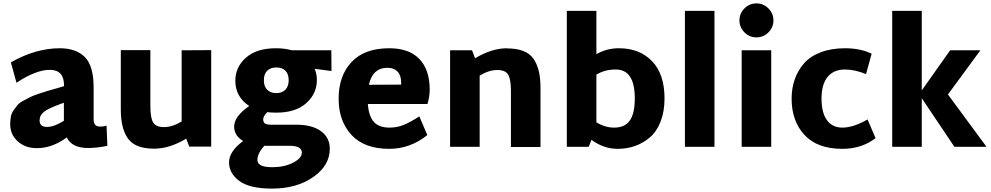

<svg xmlns="http://www.w3.org/2000/svg" viewBox="-20 -864 5831 1130"><path d="M607 -124 612 -6Q559 6 504 7Q404 9 373 -55Q287 8 197 8Q128 8 84 -32.5Q40 -73 40 -132Q40 -157 44 -177.5Q48 -198 60 -215Q72 -232 82.5 -245Q93 -258 116 -270.5Q139 -283 155.5 -291.5Q172 -300 206 -311.5Q240 -323 262 -329.5Q284 -336 327 -348L357 -357V-361Q357 -453 273 -453Q192 -453 77 -377L44 -497Q190 -580 332 -580Q428 -580 479.5 -528Q531 -476 531 -350V-160Q531 -119 569 -119Q588 -119 607 -124ZM213 -155Q213 -117 257 -117Q299 -117 356 -153V-259L341 -254Q266 -227 239.5 -206.5Q213 -186 213 -155Z M1049 -568 1223 -569V-1H1094L1076 -48Q978 11 887 11Q776 11 733.5 -48Q691 -107 691 -218V-569H865V-240Q865 -170 881.5 -143Q898 -116 945 -116Q995 -116 1049 -149Z M1930 -568 1931 -446 1832 -459Q1845 -429 1845 -393Q1845 -313 1782.5 -257Q1720 -201 1606 -201Q1577 -201 1553 -204Q1529 -180 1529 -162Q1529 -145 1539 -137.5Q1549 -130 1576 -130H1725Q1817 -130 1869 -92Q1921 -54 1921 11Q1921 110 1823.5 178Q1726 246 1581 246Q1449 246 1388.5 201Q1328 156 1328 92Q1328 27 1411 -34Q1358 -66 1358 -119Q1358 -179 1447 -240Q1365 -294 1365 -389Q1365 -469 1427.5 -524.5Q1490 -580 1604 -580Q1657 -580 1697 -568ZM1606 -467Q1573 -467 1553 -448Q1533 -429 1533 -392Q1533 -355 1553 -335.5Q1573 -316 1606 -316Q1639 -316 1659 -335.5Q1679 -355 1679 -392Q1679 -429 1659.5 -448Q1640 -467 1606 -467ZM1756 36H1757Q1757 -6 1685 -6H1548H1536Q1495 38 1495 78Q1495 120 1582 120Q1654 120 1705 93.5Q1756 67 1756 36Z M2145 -252Q2150 -181 2180 -147Q2210 -113 2272 -113Q2318 -113 2357.5 -129.5Q2397 -146 2448 -179L2495 -69Q2394 12 2271 12Q2124 12 2048.5 -70Q1973 -152 1973 -283Q1973 -418 2049 -499Q2125 -580 2271 -580Q2387 -580 2447.5 -517.5Q2508 -455 2509 -340Q2509 -295 2496 -252ZM2151 -365 2341 -366V-381Q2340 -422 2319 -443.5Q2298 -465 2261 -465Q2173 -465 2151 -365Z M2965 -580V-579Q3076 -579 3118.5 -520Q3161 -461 3161 -350V1H2987V-328Q2987 -398 2970.5 -425Q2954 -452 2907 -452Q2857 -452 2803 -419V0H2629V-568H2758L2776 -521Q2874 -580 2965 -580Z M3623 -580Q3744 -580 3817.5 -504Q3891 -428 3891 -285Q3891 -208 3868 -149Q3845 -90 3805.5 -56Q3766 -22 3718 -5Q3670 12 3615 12Q3533 12 3461 -41L3445 0H3316V-800H3490V-545Q3550 -580 3623 -580ZM3594 -113H3595Q3658 -113 3687 -155Q3716 -197 3716 -285Q3716 -455 3604 -455Q3540 -455 3490 -425V-144Q3541 -113 3594 -113Z M4011 0V-800H4185V0Z M4502.5 -673.5Q4473 -644 4432 -644Q4391 -644 4361.5 -673.5Q4332 -703 4332 -744Q4332 -785 4361.5 -814.5Q4391 -844 4432 -844Q4473 -844 4502.5 -814.5Q4532 -785 4532 -744Q4532 -703 4502.5 -673.5ZM4345 0V-568H4519V0Z M4938 12Q4790 12 4714.5 -70Q4639 -152 4639 -283Q4639 -344 4657 -396Q4675 -448 4711 -490Q4747 -532 4809.5 -556Q4872 -580 4953 -580Q5044 -580 5110 -548L5077 -428Q5010 -455 4953 -455Q4887 -455 4851 -411.5Q4815 -368 4815 -284Q4815 -200 4847 -156.5Q4879 -113 4938 -113Q5002 -113 5086 -161L5133 -51Q5051 12 4938 12Z M5786 0H5597L5405 -286V0H5231V-800H5405V-332L5572 -568H5750L5559 -308Z"/></svg>

Font: Martel Sans Heavy
Style: Regular
Weight: 900
Designer: Dan Reynolds and Mathieu Réguer
Foundry: Dan Reynolds and Mathieu Réguer
Version: Version 1.001;PS 001.001;hotconv 1.0.70;makeotf.lib2.5.58329